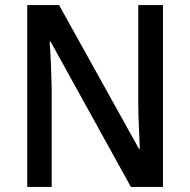

<svg xmlns="http://www.w3.org/2000/svg" viewBox="-20 -734 746 754"><path d="M620 0H494L179 -570H175Q178 -527 180 -480.5Q182 -434 183 -388V0H87V-714H212L526 -149H529Q528 -188 525.5 -236Q523 -284 523 -327V-714H620Z"/></svg>

Font: Noto Sans Sinhala UI SemiCondensed Medium
Style: Regular
Weight: 500
Width: 4
Designer: Jelle Bosma - Monotype Design Team
Foundry: Monotype Imaging Inc.
Version: Version 2.006; ttfautohint (v1.8.4.7-5d5b)